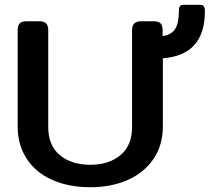

<svg xmlns="http://www.w3.org/2000/svg" viewBox="-20 -769 887 804"><path d="M54 -240V-643Q54 -662 62.5 -671Q71 -680 91 -680H144Q164 -680 173 -671Q182 -662 182 -643V-237Q182 -160 230.5 -119.5Q279 -79 358 -79Q436 -79 484.5 -119.5Q533 -160 533 -237V-643Q533 -680 571 -680H624Q644 -680 652.5 -671Q661 -662 661 -643V-618Q697 -623 713 -647Q729 -671 729 -722Q729 -737 733.5 -743Q738 -749 750 -749H816Q828 -749 833 -743Q838 -737 838 -722Q838 -538 662 -525V-240Q662 -162 623.5 -104.5Q585 -47 516 -16Q447 15 358 15Q268 15 199 -15.5Q130 -46 92 -104Q54 -162 54 -240Z"/></svg>

Font: Mitr
Style: Regular
Weight: 400
Designer: Thanarat Vachiruckul
Foundry: Cadson Demak
Version: Version 1.003